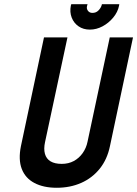

<svg xmlns="http://www.w3.org/2000/svg" viewBox="-20 -877 649 908"><path d="M544 -857H462L460 -850Q456 -838 445 -827Q434 -816 417 -816Q403 -816 395.5 -826.5Q388 -837 392 -850L394 -857H317L315 -850Q309 -820 319 -794Q329 -768 351.5 -752.5Q374 -737 405 -737Q436 -737 465 -752.5Q494 -768 515.5 -794Q537 -820 543 -850ZM500 -186 609 -700H499L394 -207Q388 -177 371 -153Q354 -129 329 -115.5Q304 -102 272 -102Q239 -102 219 -114Q199 -126 192.5 -149.5Q186 -173 193 -205L299 -700H188L79 -186Q66 -122 83 -78Q100 -34 143 -11.5Q186 11 248 11Q312 11 364 -12Q416 -35 451.5 -79Q487 -123 500 -186Z"/></svg>

Font: Advent Pro
Style: Italic
Weight: 400
Italic angle: -12°
Designer: VivaRado, Andreas Kalpakidis
Foundry: VivaRado, Andreas Kalpakidis
Version: Version 3.000